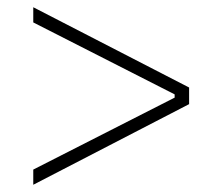

<svg xmlns="http://www.w3.org/2000/svg" viewBox="-20 -590 600 531"><path d="M72 -79 503 -302V-348L72 -570V-528L463 -329V-320L72 -121Z"/></svg>

Font: Fixel Display ExtraLight
Style: Regular
Weight: 200
Designer: AlfaBravo + MacPaw
Foundry: Kyrylo Tkachov, Marchela Mozhyna, Serhii Makarenko, Maria Weinstein, Zakhar Kryvoshyya
Version: Version 1.211